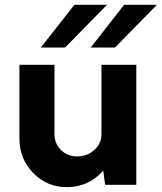

<svg xmlns="http://www.w3.org/2000/svg" viewBox="-20 -770 674 800"><path d="M425.8 -750 251 -571.8H149.9L290 -750ZM459 -571.8H357.9L497.1 -750H633.8ZM402.8 -210.9V-500H547.9V0H418L410.2 -59.1Q349.1 9.8 258.8 9.8Q175.8 9.8 118.4 -49.1Q61 -107.9 61 -192.9V-500H207V-210.9Q207 -171.9 234.1 -145Q261.2 -118.2 300.8 -118.2Q343.3 -118.2 373 -145.3Q402.8 -172.4 402.8 -210.9Z"/></svg>

Font: Orkney
Style: Bold
Weight: 700
Designer: Samuel Oakes and Alfredo Marco Pradil
Foundry: Alfredo Marco Pradil
Version: 1.0